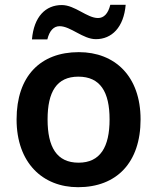

<svg xmlns="http://www.w3.org/2000/svg" viewBox="-20 -769 654 799"><path d="M113 -605H177C186 -642 204 -660 228 -660C274 -660 325 -606 379 -606C445 -606 495 -655 503 -749H439C430 -712 412 -694 388 -694C342 -694 292 -748 237 -748C170 -748 121 -700 113 -605ZM565 -272C565 -452 458 -552 308 -552C148 -552 49 -452 49 -272C49 -92 157 10 305 10C465 10 565 -92 565 -272ZM178 -272C178 -387 216 -450 306 -450C397 -450 436 -387 436 -272C436 -157 397 -92 307 -92C216 -92 178 -157 178 -272Z"/></svg>

Font: Noto Sans Myanmar SemiBold
Style: Regular
Weight: 600
Designer: Monotype Design Team
Foundry: Monotype Imaging Inc.
Version: Version 2.107